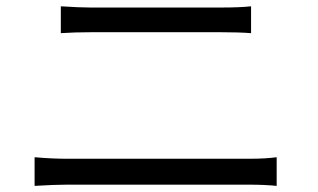

<svg xmlns="http://www.w3.org/2000/svg" viewBox="-20 -655 1017 615"><path d="M174.8 -634.8Q235.4 -630.9 269.5 -630.9H688.5Q749 -630.9 784.2 -634.8V-548.8Q745.1 -551.8 688.5 -551.8H270.5Q218.8 -551.8 174.8 -548.8ZM90.8 -59.6V-151.4Q146.5 -146.5 192.4 -146.5H778.3Q831.1 -146.5 866.2 -151.4V-59.6Q827.1 -63.5 778.3 -63.5H192.4Q155.3 -63.5 90.8 -59.6Z"/></svg>

Font: Min Sans
Style: Regular
Weight: 400
Designer: Jinseong-Kim, NotoSansCJK, Nunito
Foundry: Jinseong-Kim
Version: Version 1.400;Glyphs 3.1.2 (3151)